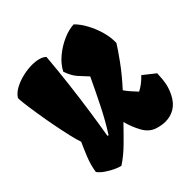

<svg xmlns="http://www.w3.org/2000/svg" viewBox="-163 -720 858 858"><g transform="rotate(-45 266.0 -291.0)"><path d="M126 9.8Q115.7 8.3 95.7 -0.7Q75.7 -9.8 55.9 -23.2Q36.1 -36.6 25.4 -51.3Q31.2 -90.3 46.9 -128.7Q62.5 -167 74.7 -193.4Q67.9 -211.4 59.1 -249.3Q50.3 -287.1 41.5 -333Q32.7 -378.9 25.9 -422.4Q19 -465.8 15.4 -496.1Q11.7 -526.4 13.2 -531.7Q25.4 -551.3 50.5 -564.7Q75.7 -578.1 105.5 -585Q135.3 -591.8 161.6 -591.8Q184.6 -591.8 203.4 -586.7Q222.2 -581.5 232.9 -571.3Q226.6 -494.1 217 -413.6Q207.5 -333 196.8 -259.5Q186 -186 176.3 -129.4L181.6 -127Q217.8 -183.6 249.5 -247.1Q281.2 -310.5 309.6 -371.1Q289.6 -392.1 270.8 -413.1Q252 -434.1 239.3 -471.2Q255.9 -503.4 287.1 -529.3Q318.4 -555.2 354.5 -571Q390.6 -586.9 421.9 -587.9Q443.4 -566.9 461.2 -533.9Q479 -501 489.3 -464.1Q499.5 -427.2 498 -394Q483.9 -370.6 449.5 -323Q415 -275.4 368.7 -224.6Q375.5 -213.9 390.1 -197Q404.8 -180.2 416 -168.5Q446.3 -183.6 475.1 -213.9L531.2 -169.4Q529.8 -130.9 524.9 -106.9Q520 -83 507.3 -57.1Q489.7 -22 462.9 -5.9Q436 10.3 403.8 9.8Q380.9 9.8 355 1.5Q320.8 -9.3 301 -45.2Q281.2 -81.1 270.5 -122.1Q234.9 -85 199.7 -50.3Q164.6 -15.6 126 9.8Z"/></g></svg>

Font: Fruktur
Style: Italic
Weight: 400
Italic angle: -8°
Designer: Viktoriya Grabowska, Eben Sorkin
Foundry: Viktoriya Grabowska
Version: Version 1.008; ttfautohint (v1.8.4.7-5d5b)